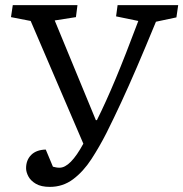

<svg xmlns="http://www.w3.org/2000/svg" viewBox="-20 -720 717 751"><path d="M355 -250H359Q394 -320 432 -411Q470 -502 521 -638L434 -656L440 -700H677L670 -652L590 -635Q548 -533 515.5 -457.5Q483 -382 454.5 -320.5Q426 -259 396 -199Q369 -146 337.5 -97.5Q306 -49 266 -19Q226 11 175 11Q141 11 120.5 -1Q100 -13 91 -30Q82 -47 82 -62Q82 -94 102 -114Q122 -134 159 -135L187 -68Q192 -67 198 -65.5Q204 -64 213 -64Q255 -64 306 -158L100 -638L23 -653L30 -700H283L277 -653L194 -640Z"/></svg>

Font: Literata 12pt
Style: Italic
Weight: 400
Italic angle: -2°
Designer: Latin by Veronika Burian and Jose Scaglione. Greek by Irene Vlachou. Cyrillic by Vera Evstafieva
Foundry: TypeTogether
Version: Version 3.002